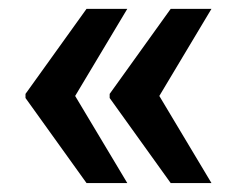

<svg xmlns="http://www.w3.org/2000/svg" viewBox="-20 -471 540 430"><path d="M265.1 -451.2 147 -253.9 37.1 -254.4V-260.7L173.8 -451.2ZM147 -258.3 265.1 -61H173.8L37.1 -251.5V-257.8ZM453.6 -451.2 335.5 -253.9 225.6 -254.4V-260.7L362.3 -451.2ZM335.5 -258.3 453.6 -61H362.3L225.6 -251.5V-257.8Z"/></svg>

Font: RobotoDEMO
Style: Regular
Weight: 400
Designer: Christian Robertson
Foundry: Google
Version: Version 2.136